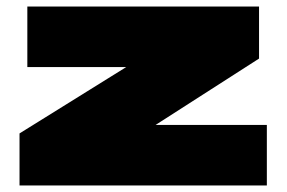

<svg xmlns="http://www.w3.org/2000/svg" viewBox="-20 -570 882 590"><path d="M40 0V-160L368 -364H64V-550H776V-390L458 -186H800V0Z"/></svg>

Font: Georama ExtraExtended Black
Style: Regular
Weight: 900
Width: 8
Designer: Jean-Baptiste Levee
Foundry: Production Type
Version: Version 1.000